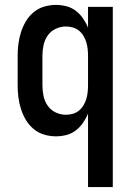

<svg xmlns="http://www.w3.org/2000/svg" viewBox="-20 -548 540 783"><path d="M339 215V-85Q331 -65 318.5 -47Q306 -29 289 -16Q272 -3 251 2.5Q230 8 208 8Q184 8 160 1Q136 -6 117 -22Q98 -38 85.5 -59Q73 -80 65.5 -103.5Q58 -127 55 -151.5Q52 -176 52 -200V-320Q52 -344 55 -368.5Q58 -393 65.5 -416.5Q73 -440 85.5 -461Q98 -482 117 -498Q136 -514 160 -521Q184 -528 208 -528Q230 -528 251 -522.5Q272 -517 289 -504Q306 -491 318.5 -473Q331 -455 339 -435V-520H440V215ZM249 -80Q263 -80 277 -84Q291 -88 302 -97Q313 -106 320.5 -118.5Q328 -131 332 -144.5Q336 -158 337.5 -172Q339 -186 339 -200V-320Q339 -334 337.5 -348Q336 -362 332 -375.5Q328 -389 320.5 -401.5Q313 -414 302 -423Q291 -432 277 -436Q263 -440 249 -440Q227 -440 207 -430.5Q187 -421 174.5 -403Q162 -385 157.5 -363.5Q153 -342 153 -320V-200Q153 -178 157.5 -156.5Q162 -135 174.5 -117Q187 -99 207 -89.5Q227 -80 249 -80Z"/></svg>

Font: Iosevka SS04 Semibold
Style: Regular
Weight: 600
Monospace: yes
Designer: Belleve Invis
Foundry: Belleve Invis
Version: Version 19.0.0; ttfautohint (v1.8.4)